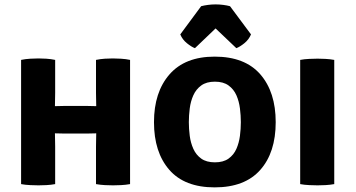

<svg xmlns="http://www.w3.org/2000/svg" viewBox="-20 -816 1577 851"><path d="M224.5 0Q205.5 3.5 185.5 4.5Q165.5 5.5 150.5 5.5Q137 5.5 114.2 4.5Q91.5 3.5 73.5 0V-550.5Q91.5 -554.5 114.2 -555.8Q137 -557 150.5 -557Q165.5 -557 185.5 -555.8Q205.5 -554.5 224.5 -550.5V-404.5Q224.5 -388 224 -374.8Q223.5 -361.5 223.5 -345.5Q234 -345.5 246 -346Q258 -346.5 268.5 -346.5H362.5Q373 -346.5 384.8 -346Q396.5 -345.5 406.5 -345.5Q406.5 -361.5 406 -374.8Q405.5 -388 405.5 -404.5V-550.5Q424.5 -554.5 444.5 -555.8Q464.5 -557 479.5 -557Q493 -557 515.8 -555.8Q538.5 -554.5 556.5 -550.5V0Q537 3.5 516.8 4.5Q496.5 5.5 481 5.5Q465.5 5.5 445.2 4.5Q425 3.5 405.5 0V-166Q405.5 -183.5 406 -196.5Q406.5 -209.5 406.5 -225Q396.5 -225 384.8 -224.5Q373 -224 362.5 -224H268.5Q258 -224 246 -224.5Q234 -225 223.5 -225Q223.5 -209.5 224 -196.5Q224.5 -183.5 224.5 -166Z M662.5 -274.5Q662.5 -407.5 731.2 -486.2Q800 -565 931.5 -565Q1065.5 -565 1133.8 -486.5Q1202 -408 1202 -274.5Q1202 -140 1133.5 -62.8Q1065 14.5 931.5 14.5Q798 14.5 730.2 -63.5Q662.5 -141.5 662.5 -274.5ZM817 -274.5Q817 -245 821 -214Q825 -183 837 -156.2Q849 -129.5 872 -113Q895 -96.5 932.5 -96.5Q970 -96.5 993 -113Q1016 -129.5 1027.8 -156.2Q1039.5 -183 1043.5 -214Q1047.5 -245 1047.5 -274.5Q1047.5 -304 1043.5 -335.5Q1039.5 -367 1027.8 -393.8Q1016 -420.5 993 -437.2Q970 -454 932.5 -454Q895 -454 872 -437.2Q849 -420.5 837 -393.8Q825 -367 821 -335.5Q817 -304 817 -274.5ZM999.5 -788.5 1092.5 -663.5Q1083 -640.5 1062.8 -624.2Q1042.5 -608 1027.5 -602.5L935.5 -690L844 -602.5Q829 -608 808.8 -624.2Q788.5 -640.5 779 -663.5L871.5 -788.5Q884.5 -792 901.2 -794.2Q918 -796.5 935.5 -796.5Q953.5 -796.5 970.2 -794.2Q987 -792 999.5 -788.5Z M1310.5 -550.5Q1328.5 -554 1351.2 -555Q1374 -556 1387.5 -556Q1402 -556 1422.2 -555Q1442.5 -554 1461.5 -550.5V0Q1442.5 3.5 1422.2 4.5Q1402 5.5 1387.5 5.5Q1374 5.5 1351.2 4.5Q1328.5 3.5 1310.5 0Z"/></svg>

Font: Signika Negative SC
Style: Bold
Weight: 700
Designer: Anna Giedryś
Foundry: Anna Giedryś
Version: Version 2.000; ttfautohint (v1.8.3) -l 8 -r 50 -G 200 -x 9 -